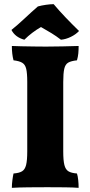

<svg xmlns="http://www.w3.org/2000/svg" viewBox="-20 -900 434 923"><path d="M111 -506Q111 -548 106 -569Q101 -590 86.5 -598.5Q72 -607 45 -610Q37 -640 37 -679Q54 -678 83.5 -677.5Q113 -677 145 -676.5Q177 -676 201 -676Q236 -676 282 -677Q328 -678 358 -679Q358 -660 356.5 -643.5Q355 -627 350 -610Q322 -607 308 -599Q294 -591 289 -569.5Q284 -548 284 -506V-172Q284 -129 289.5 -107Q295 -85 309 -76.5Q323 -68 350 -66Q354 -54 356 -34.5Q358 -15 358 3Q333 1 293.5 0.5Q254 0 208 0Q162 0 115.5 0.5Q69 1 37 3Q37 -14 39.5 -33.5Q42 -53 45 -66Q72 -68 86 -76.5Q100 -85 105.5 -107Q111 -129 111 -172ZM97 -709Q53 -721 35 -756Q66 -781 98.5 -811.5Q131 -842 162 -869Q180 -874 201.5 -877Q223 -880 238 -880Q264 -849 294.5 -817Q325 -785 360 -751Q344 -734 320 -722.5Q296 -711 273 -709Q251 -726 227.5 -740.5Q204 -755 177 -770Q156 -758 135.5 -742.5Q115 -727 97 -709Z"/></svg>

Font: Vollkorn ExtraBold
Style: Regular
Weight: 800
Designer: Friedrich Althausen
Foundry: Friedrich Althausen
Version: Version 5.000; ttfautohint (v1.8.3)